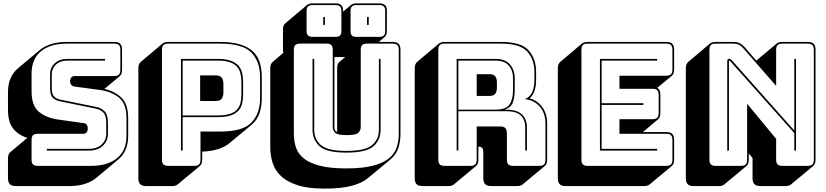

<svg xmlns="http://www.w3.org/2000/svg" viewBox="-20 -977 4868 1131"><path d="M73 119Q49 119 38 108Q27 97 27 73V-44Q27 -57 30.5 -66Q34 -75 41 -81L141 -165Q88 -181 57.5 -219.5Q27 -258 27 -330V-435Q27 -480 42 -515Q57 -550 85 -574L215 -683Q242 -705 282 -717.5Q322 -730 373 -730H653Q677 -730 688 -719Q699 -708 699 -684V-565Q699 -552 695.5 -543Q692 -534 685 -528L595 -453Q658 -439 696.5 -400.5Q735 -362 735 -281V-176Q735 -131 720 -96Q705 -61 676 -37L547 71Q519 94 479 106.5Q439 119 389 119ZM518 0Q614 0 669.5 -45.5Q725 -91 725 -176V-281Q725 -365 682 -401Q639 -437 569 -447L420 -467Q407 -468 400 -477Q393 -486 393 -499Q393 -512 400 -520.5Q407 -529 420 -529H653Q672 -529 680.5 -537.5Q689 -546 689 -565V-684Q689 -703 680.5 -711.5Q672 -720 653 -720H373Q276 -720 221 -674.5Q166 -629 166 -544V-439Q166 -355 208.5 -319Q251 -283 321 -273L471 -252Q484 -251 490.5 -243Q497 -235 497 -218Q497 -206 490.5 -197.5Q484 -189 471 -189H202Q183 -189 174.5 -180.5Q166 -172 166 -153V-36Q166 -17 174.5 -8.5Q183 0 202 0ZM599 -630V-620H377Q335 -620 310 -597Q285 -574 285 -539V-457Q285 -422 299 -408Q313 -394 336 -390L547 -347Q577 -341 596.5 -321Q616 -301 616 -249V-191Q616 -147 586 -118.5Q556 -90 505 -90H256V-100H505Q551 -100 578.5 -125.5Q606 -151 606 -191V-249Q606 -296 589.5 -313.5Q573 -331 545 -337L334 -380Q308 -385 291.5 -400.5Q275 -416 275 -457V-539Q275 -579 303 -604.5Q331 -630 377 -630Z M996 119H841Q817 119 806 108Q795 97 795 73V-575Q795 -588 798.5 -597Q802 -606 809 -612L938 -721Q943 -725 951.5 -727.5Q960 -730 970 -730H1276Q1347 -730 1395 -715Q1443 -700 1471 -673Q1499 -646 1510.5 -608Q1522 -570 1522 -525V-397Q1522 -349 1508.5 -309.5Q1495 -270 1462 -242L1332 -134Q1307 -113 1267.5 -99.5Q1228 -86 1171 -84V-36Q1171 -23 1167.5 -14Q1164 -5 1157 1L1027 109Q1023 113 1014.5 116Q1006 119 996 119ZM1125 0Q1144 0 1152.5 -8.5Q1161 -17 1161 -36V-202H1276Q1412 -202 1462 -256Q1512 -310 1512 -397V-525Q1512 -612 1462 -666Q1412 -720 1276 -720H970Q951 -720 942.5 -711.5Q934 -703 934 -684V-36Q934 -17 942.5 -8.5Q951 0 970 0ZM1262 -287H1056V-90H1046V-630H1262Q1309 -630 1338.5 -619.5Q1368 -609 1384 -591Q1400 -573 1406 -548Q1412 -523 1412 -494V-420Q1412 -391 1406 -366.5Q1400 -342 1384 -324.5Q1368 -307 1338.5 -297Q1309 -287 1262 -287ZM1056 -297H1262Q1306 -297 1333.5 -306Q1361 -315 1376 -331.5Q1391 -348 1396.5 -370.5Q1402 -393 1402 -420V-494Q1402 -521 1396.5 -544Q1391 -567 1376 -584Q1361 -601 1333.5 -610.5Q1306 -620 1262 -620H1056ZM1159 -533H1249Q1278 -533 1287 -518Q1296 -503 1296 -484V-431Q1296 -412 1287 -397Q1278 -382 1249 -382H1159Z M1891 134Q1794 134 1731.5 113.5Q1669 93 1634 59Q1599 25 1585.5 -19Q1572 -63 1572 -110V-575Q1572 -588 1575.5 -597Q1579 -606 1586 -612L1649 -666Q1648 -670 1647.5 -674.5Q1647 -679 1647 -684V-805Q1647 -818 1650.5 -826Q1654 -834 1660 -839L1789 -948Q1794 -952 1802 -954.5Q1810 -957 1820 -957H1958Q1980 -957 1990.5 -946.5Q2001 -936 2001 -914V-908L2048 -948Q2053 -952 2060.5 -954.5Q2068 -957 2078 -957H2216Q2238 -957 2248.5 -946.5Q2259 -936 2259 -914V-793Q2259 -781 2255.5 -772.5Q2252 -764 2246 -759L2212 -730H2293Q2317 -730 2328 -719Q2339 -708 2339 -684V-189Q2339 -143 2326 -104Q2313 -65 2279 -37L2149 71Q2114 101 2052 117.5Q1990 134 1891 134ZM2216 -760Q2233 -760 2241 -768Q2249 -776 2249 -793V-914Q2249 -931 2241 -939Q2233 -947 2216 -947H2078Q2061 -947 2053 -939Q2045 -931 2045 -914V-793Q2045 -776 2053 -768Q2061 -760 2078 -760ZM1958 -760Q1975 -760 1983 -768Q1991 -776 1991 -793V-914Q1991 -931 1983 -939Q1975 -947 1958 -947H1820Q1803 -947 1794.5 -939Q1786 -931 1786 -914V-793Q1786 -776 1794.5 -768Q1803 -760 1820 -760ZM2152 -830H2142V-877H2152ZM1894 -830H1884V-877H1894ZM2329 -189V-684Q2329 -703 2320.5 -711.5Q2312 -720 2293 -720H2141Q2122 -720 2113.5 -711.5Q2105 -703 2105 -684V-228Q2105 -208 2090 -194.5Q2075 -181 2022 -181Q1970 -181 1955 -194.5Q1940 -208 1940 -228V-684Q1940 -703 1931.5 -711.5Q1923 -720 1904 -720H1747Q1728 -720 1719.5 -711.5Q1711 -703 1711 -684V-189Q1711 -143 1724.5 -105.5Q1738 -68 1772.5 -41.5Q1807 -15 1867 0Q1927 15 2020 15Q2113 15 2173 0Q2233 -15 2267.5 -41.5Q2302 -68 2315.5 -105.5Q2329 -143 2329 -189ZM1966 -200V-575Q1966 -588 1969 -597Q1972 -606 1978 -611L1979 -612L2014 -641H1950V-228Q1950 -219 1953 -211.5Q1956 -204 1966 -200ZM1821 -630H1831V-213Q1831 -157 1870.5 -122.5Q1910 -88 2021 -88Q2132 -88 2172 -122.5Q2212 -157 2212 -213V-630H2222V-213Q2222 -153 2180 -115.5Q2138 -78 2021 -78Q1904 -78 1862.5 -115.5Q1821 -153 1821 -213Z M2898 -620H2680V-331H2898Q2960 -331 2981 -361Q3002 -391 3002 -446V-516Q3002 -562 2976.5 -591Q2951 -620 2898 -620ZM2788 -540H2863Q2889 -540 2898 -526.5Q2907 -513 2907 -493V-459Q2907 -439 2898 -425.5Q2889 -412 2863 -412H2788ZM2680 -90H2670V-630H2898Q2956 -630 2984 -597.5Q3012 -565 3012 -516V-447Q3012 -401 3000 -371.5Q2988 -342 2952 -331H2963Q3024 -331 3054 -303.5Q3084 -276 3084 -224V-90H3074V-224Q3074 -273 3047 -297.5Q3020 -322 2963 -322H2680ZM2752 0Q2771 0 2779.5 -8.5Q2788 -17 2788 -36V-232H2928Q2949 -232 2957.5 -221.5Q2966 -211 2966 -189V-36Q2966 -17 2974.5 -8.5Q2983 0 3002 0H3157Q3176 0 3184.5 -8.5Q3193 -17 3193 -36V-248Q3193 -311 3159.5 -349Q3126 -387 3072 -393Q3103 -406 3115.5 -435.5Q3128 -465 3128 -507V-553Q3128 -627 3085.5 -673.5Q3043 -720 2931 -720H2598Q2579 -720 2570.5 -711.5Q2562 -703 2562 -684V-36Q2562 -17 2570.5 -8.5Q2579 0 2598 0ZM2784 1 2654 109Q2650 113 2641.5 116Q2633 119 2623 119H2469Q2445 119 2434 108Q2423 97 2423 73V-575Q2423 -588 2426.5 -597Q2430 -606 2437 -612L2566 -721Q2571 -725 2579.5 -727.5Q2588 -730 2598 -730H2931Q3050 -730 3094 -680.5Q3138 -631 3138 -553V-507Q3138 -470 3129 -442.5Q3120 -415 3100 -398H3099Q3146 -385 3174.5 -346Q3203 -307 3203 -248V-36Q3203 -23 3199.5 -14Q3196 -5 3189 1L3059 109Q3055 113 3046.5 116Q3038 119 3028 119H2873Q2849 119 2838 108Q2827 97 2827 73V-80Q2827 -96 2821 -104.5Q2815 -113 2799 -113H2798V-36Q2798 -23 2794.5 -14Q2791 -5 2784 1Z M3776 119H3312Q3288 119 3277 108Q3266 97 3266 73V-575Q3266 -588 3269.5 -597Q3273 -606 3280 -612L3409 -721Q3414 -725 3422.5 -727.5Q3431 -730 3441 -730H3905Q3929 -730 3940 -719Q3951 -708 3951 -684V-567Q3951 -554 3947.5 -545Q3944 -536 3937 -530L3851 -459Q3861 -454 3865.5 -444Q3870 -434 3870 -418V-311Q3870 -298 3866.5 -289Q3863 -280 3856 -274L3767 -199H3905Q3929 -199 3940 -188Q3951 -177 3951 -153V-36Q3951 -23 3947.5 -14Q3944 -5 3937 1L3807 109Q3803 113 3794.5 116Q3786 119 3776 119ZM3905 0Q3924 0 3932.5 -8.5Q3941 -17 3941 -36V-153Q3941 -172 3932.5 -180.5Q3924 -189 3905 -189H3629V-275H3824Q3843 -275 3851.5 -283.5Q3860 -292 3860 -311V-418Q3860 -437 3851.5 -445.5Q3843 -454 3824 -454H3629V-531H3905Q3924 -531 3932.5 -539.5Q3941 -548 3941 -567V-684Q3941 -703 3932.5 -711.5Q3924 -720 3905 -720H3441Q3422 -720 3413.5 -711.5Q3405 -703 3405 -684V-36Q3405 -17 3413.5 -8.5Q3422 0 3441 0ZM3851 -100V-90H3514V-630H3851V-620H3524V-369H3770V-359H3524V-100Z M4291 -622 4659 -208V-630H4669V-90H4659V-193L4281 -617Q4280 -618 4278.5 -619Q4277 -620 4276 -620Q4275 -620 4274.5 -619Q4274 -618 4274 -617V-90H4264V-619Q4264 -625 4268 -628Q4272 -631 4276 -631Q4280 -631 4283 -629Q4286 -627 4291 -622ZM4345 0Q4364 0 4372.5 -8.5Q4381 -17 4381 -36V-366L4552 -159V-36Q4552 -17 4560.5 -8.5Q4569 0 4588 0H4738Q4757 0 4765.5 -8.5Q4774 -17 4774 -36V-684Q4774 -703 4765.5 -711.5Q4757 -720 4738 -720H4588Q4569 -720 4560.5 -711.5Q4552 -703 4552 -684V-471L4358 -693Q4345 -708 4331.5 -714Q4318 -720 4299 -720H4195Q4176 -720 4167.5 -711.5Q4159 -703 4159 -684V-36Q4159 -17 4167.5 -8.5Q4176 0 4195 0ZM4377 1 4247 109Q4243 113 4234.5 116Q4226 119 4216 119H4066Q4042 119 4031 108Q4020 97 4020 73V-575Q4020 -588 4023.5 -597Q4027 -606 4034 -612L4163 -721Q4168 -725 4176.5 -727.5Q4185 -730 4195 -730H4299Q4321 -730 4336 -723Q4351 -716 4366 -700L4435 -620L4556 -721Q4561 -725 4569.5 -727.5Q4578 -730 4588 -730H4738Q4762 -730 4773 -719Q4784 -708 4784 -684V-36Q4784 -23 4780.5 -14Q4777 -5 4770 1L4640 109Q4636 113 4627.5 116Q4619 119 4609 119H4459Q4435 119 4424 108Q4413 97 4413 73V-46L4391 -73V-36Q4391 -23 4387.5 -14Q4384 -5 4377 1Z"/></svg>

Font: Bungee Shade
Style: Regular
Weight: 400
Designer: David Jonathan Ross
Foundry: David Jonathan Ross
Version: Version 1.000;PS 1.0;hotconv 1.0.72;makeotf.lib2.5.5900